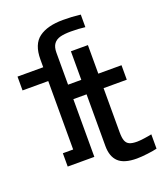

<svg xmlns="http://www.w3.org/2000/svg" viewBox="-160 -954 916 1077"><g transform="rotate(-20 298.5 -416.0)"><path d="M89 -150H150.5V-558.5H-3V-641H150.5V-687Q150.5 -778 201.2 -815.2Q252 -852.5 345 -852.5Q376.5 -852.5 396 -851.2Q415.5 -850 449.5 -846.5V-771.5Q410.5 -776.5 364.5 -776.5Q325 -776.5 300 -769.8Q275 -763 261.5 -744.5Q248 -726 248 -692.5V-501.5H327V-672H428.5V-501.5H567V-415H428.5V-152Q428.5 -118.5 435.2 -100.8Q442 -83 457.8 -75.8Q473.5 -68.5 503 -68.5Q518 -68.5 545.5 -72.2Q573 -76 591.5 -80V5.5Q572.5 10.5 534.8 15.2Q497 20 469.5 20Q394 20 360.5 -11.8Q327 -43.5 327 -106.5V-415H248V-70.5H89Z"/></g></svg>

Font: JuliaMono SemiBold
Style: Regular
Weight: 600
Monospace: yes
Designer: cormullion
Foundry: corm
Version: Version 0.055; ttfautohint (v1.8.4)